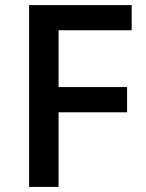

<svg xmlns="http://www.w3.org/2000/svg" viewBox="-20 -734 572 754"><path d="M210 0H94.2V-713.9H497.1V-615.2H210V-392.1H479V-293H210Z"/></svg>

Font: f2_4961           
Style: Regular
Weight: 600
Foundry: Ascender Corporation
Version: Version 1.10